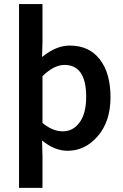

<svg xmlns="http://www.w3.org/2000/svg" viewBox="-20 -726 604 940"><path d="M401.9 -252Q401.9 -407.7 295.9 -408.2Q244.1 -408.2 188 -353V-124Q237.3 -83 287.6 -83Q337.9 -83 369.9 -127Q401.9 -170.9 401.9 -252ZM73.2 193.8V-706.1H188V-523.9L186 -446.8Q253.9 -502.9 321.8 -502.9Q416 -502.9 468.5 -435.5Q521 -368.2 521 -250Q521 -131.8 459 -59.8Q397 12.2 311 12.2Q247.1 12.2 186 -38.1L188 40V193.8Z"/></svg>

Font: SourceSansPro-Semibold
Style: Regular
Weight: 600
Designer: Paul D. Hunt
Foundry: Adobe Systems Incorporated
Version: Version 2.020;PS 2.0;hotconv 1.0.86;makeotf.lib2.5.63406